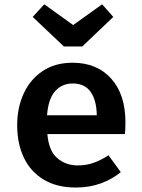

<svg xmlns="http://www.w3.org/2000/svg" viewBox="-20 -847 655 883"><path d="M197.9 -230.3Q204.1 -153.8 243.1 -120Q282.1 -86.2 337.9 -86.2Q376.9 -86.2 411.3 -98.5Q445.6 -110.8 479 -132.8L535.4 -55.4Q497.4 -23.6 444.9 -4.1Q392.3 15.4 329.2 15.4Q241 15.4 180.8 -21Q120.5 -57.4 89.7 -122.1Q59 -186.7 59 -270.8Q59 -351.8 89 -416.9Q119 -482.1 176.2 -520.3Q233.3 -558.5 313.8 -558.5Q425.6 -558.5 491.3 -485.6Q556.9 -412.8 556.9 -284.1Q556.9 -254.4 554.4 -230.3ZM314.4 -463.1Q265.1 -463.1 233.6 -427.7Q202.1 -392.3 196.4 -316.9H425.1Q424.1 -385.6 396.9 -424.4Q369.7 -463.1 314.4 -463.1ZM449.7 -827.2 501 -769.2 358.5 -633.3H273.8L130.3 -769.2L183.6 -827.2L316.4 -731.8Z"/></svg>

Font: Fira Code SemiBold
Style: Regular
Weight: 600
Designer: Carrois Corporate, Edenspiekermann AG, Nikita Prokopov
Foundry: Carrois Corporate, Edenspiekermann AG, Nikita Prokopov
Version: Version 6.002